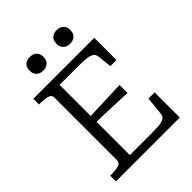

<svg xmlns="http://www.w3.org/2000/svg" viewBox="-251 -1036 1167 1167"><g transform="rotate(-45 332.5 -452.5)"><path d="M600 -216V0H51V-49H62Q99 -49 123 -56Q147 -63 147 -85V-625Q147 -647 123 -654Q99 -661 62 -661H51V-710H575V-519H523L512 -613Q510 -631 496.5 -640.5Q483 -650 456.5 -653.5Q430 -657 387 -657H224V-53H410Q442 -53 465.5 -54.5Q489 -56 504 -61Q519 -66 526.5 -75Q534 -84 535 -97L547 -216ZM202 -388Q249 -390 295.5 -392Q342 -394 388.5 -395.5Q435 -397 481 -399V-330Q435 -332 388.5 -334Q342 -336 295.5 -337.5Q249 -339 202 -340ZM275 -847Q275 -818 258 -803Q241 -788 215 -788Q189 -788 172.5 -803Q156 -818 156 -847Q156 -876 172.5 -890.5Q189 -905 215 -905Q241 -905 258 -890.5Q275 -876 275 -847ZM506 -847Q506 -818 489 -803Q472 -788 446 -788Q421 -788 404 -803Q387 -818 387 -847Q387 -876 403.5 -890.5Q420 -905 446 -905Q472 -905 489 -890.5Q506 -876 506 -847Z"/></g></svg>

Font: Roboto Serif 20pt Light
Style: Regular
Weight: 300
Version: Version 1.008